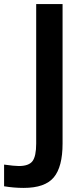

<svg xmlns="http://www.w3.org/2000/svg" viewBox="-22 -732 403 939"><path d="M-2 73Q49 80 70 80Q119 80 137 56Q155 32 155 -30V-712H284V-30Q284 84 241 135.5Q198 187 94 187Q46 187 -2 179Z"/></svg>

Font: Muli-Bold
Style: Bold
Weight: 700
Version: Version 2.000